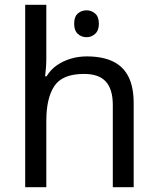

<svg xmlns="http://www.w3.org/2000/svg" viewBox="-20 -780 658 800"><path d="M341 -737Q361 -737 376.5 -723.5Q392 -710 392 -681Q392 -653 376.5 -639Q361 -625 341 -625Q319 -625 304 -639Q289 -653 289 -681Q289 -710 304 -723.5Q319 -737 341 -737ZM173 -537Q173 -518 171.5 -498Q170 -478 168 -462H174Q191 -490 217 -508Q243 -526 275 -535.5Q307 -545 341 -545Q406 -545 449.5 -524.5Q493 -504 515 -461Q537 -418 537 -349V0H450V-343Q450 -408 421 -440Q392 -472 330 -472Q240 -472 206.5 -421.5Q173 -371 173 -277V0H85V-760H173Z"/></svg>

Font: hexlkannada05
Style: Book
Weight: 400
Designer: Jelle Bosma - Monotype Design Team
Foundry: Monotype Imaging Inc.
Version: Version 2.003